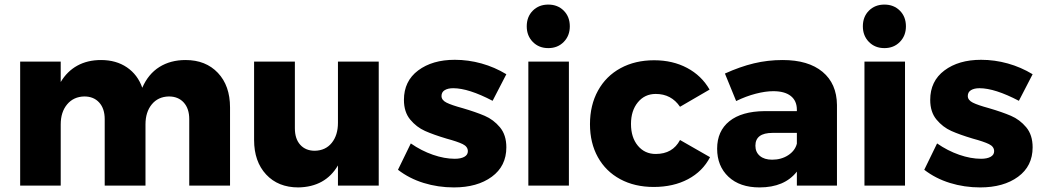

<svg xmlns="http://www.w3.org/2000/svg" viewBox="-20 -810 4555 838"><path d="M984 -341V0H806V-290Q806 -336 782 -362.5Q758 -389 717 -389Q670 -388 642.5 -354.5Q615 -321 615 -267V0H437V-290Q437 -336 413 -362.5Q389 -389 348 -389Q301 -388 273 -354.5Q245 -321 245 -267V0H68V-541H245V-452Q273 -499 317.5 -523.5Q362 -548 421 -548Q487 -548 534 -516Q581 -484 601 -427Q627 -487 675.5 -517.5Q724 -548 790 -548Q878 -548 931 -492Q984 -436 984 -341Z M1633 -541V0H1455V-88Q1400 6 1282 8Q1194 8 1141.5 -48.5Q1089 -105 1089 -199V-541H1267V-250Q1267 -204 1290.5 -178Q1314 -152 1354 -152Q1401 -153 1428 -186.5Q1455 -220 1455 -274V-541Z M1958 -425Q1935 -425 1921 -416.5Q1907 -408 1907 -391Q1907 -373 1929 -362Q1951 -351 1999 -338Q2057 -321 2095.5 -304.5Q2134 -288 2162 -254.5Q2190 -221 2190 -167Q2190 -85 2126.5 -38.5Q2063 8 1961 8Q1892 8 1829 -11.5Q1766 -31 1717 -69L1773 -184Q1819 -152 1869.5 -134.5Q1920 -117 1965 -117Q1991 -117 2006.5 -125.5Q2022 -134 2022 -150Q2022 -170 1999.5 -181Q1977 -192 1929 -205Q1872 -222 1835 -238.5Q1798 -255 1770.5 -288Q1743 -321 1743 -374Q1743 -456 1805 -502.5Q1867 -549 1965 -549Q2024 -549 2081.5 -533Q2139 -517 2190 -486L2130 -370Q2025 -425 1958 -425Z M2286 -541H2463V0H2286ZM2467 -695Q2467 -654 2440.5 -627Q2414 -600 2373 -600Q2332 -600 2305.5 -627Q2279 -654 2279 -695Q2279 -737 2305.5 -763.5Q2332 -790 2373 -790Q2414 -790 2440.5 -763.5Q2467 -737 2467 -695Z M2842 -400Q2794 -400 2764 -363.5Q2734 -327 2734 -269Q2734 -210 2764 -174Q2794 -138 2842 -138Q2916 -138 2948 -199L3079 -124Q3047 -62 2983 -28Q2919 6 2833 6Q2750 6 2687 -28Q2624 -62 2589.5 -124Q2555 -186 2555 -268Q2555 -351 2590 -414.5Q2625 -478 2688.5 -512.5Q2752 -547 2835 -547Q2916 -547 2979 -513.5Q3042 -480 3077 -419L2948 -344Q2910 -400 2842 -400Z M3633 -352V0H3458V-61Q3404 8 3295 8Q3209 8 3159.5 -38.5Q3110 -85 3110 -161Q3110 -238 3163.5 -281Q3217 -324 3317 -325H3458V-331Q3458 -370 3431.5 -391Q3405 -412 3355 -412Q3321 -412 3278.5 -401Q3236 -390 3193 -369L3144 -489Q3210 -519 3270.5 -533.5Q3331 -548 3396 -548Q3508 -548 3570 -496.5Q3632 -445 3633 -352ZM3458 -183V-230H3352Q3277 -230 3277 -174Q3277 -146 3296.5 -129.5Q3316 -113 3350 -113Q3390 -113 3420 -132.5Q3450 -152 3458 -183Z M3753 -541H3930V0H3753ZM3934 -695Q3934 -654 3907.5 -627Q3881 -600 3840 -600Q3799 -600 3772.5 -627Q3746 -654 3746 -695Q3746 -737 3772.5 -763.5Q3799 -790 3840 -790Q3881 -790 3907.5 -763.5Q3934 -737 3934 -695Z M4255 -425Q4232 -425 4218 -416.5Q4204 -408 4204 -391Q4204 -373 4226 -362Q4248 -351 4296 -338Q4354 -321 4392.5 -304.5Q4431 -288 4459 -254.5Q4487 -221 4487 -167Q4487 -85 4423.5 -38.5Q4360 8 4258 8Q4189 8 4126 -11.5Q4063 -31 4014 -69L4070 -184Q4116 -152 4166.5 -134.5Q4217 -117 4262 -117Q4288 -117 4303.5 -125.5Q4319 -134 4319 -150Q4319 -170 4296.5 -181Q4274 -192 4226 -205Q4169 -222 4132 -238.5Q4095 -255 4067.5 -288Q4040 -321 4040 -374Q4040 -456 4102 -502.5Q4164 -549 4262 -549Q4321 -549 4378.5 -533Q4436 -517 4487 -486L4427 -370Q4322 -425 4255 -425Z"/></svg>

Font: Gontserrat
Style: Bold
Weight: 700
Designer: Julieta Ulanovsky
Foundry: Julieta Ulanovsky
Version: Version 6.001